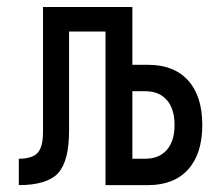

<svg xmlns="http://www.w3.org/2000/svg" viewBox="-20 -538 626 558"><path d="M34.7 0V-76.7Q73.7 -76.7 89.4 -93.8Q105 -110.8 105 -154.8V-517.6H364.7V-349.6H410.6Q485.8 -349.6 526.9 -304Q567.9 -258.3 567.9 -174.8Q567.9 -91.3 526.9 -45.7Q485.8 0 410.6 0H286.6V-446.3H180.7V-158.2Q180.7 -69.3 148.7 -34.7Q116.7 0 34.7 0ZM364.7 -76.7H401.9Q442.4 -76.7 464.8 -102.3Q487.3 -127.9 487.3 -174.8Q487.3 -221.7 464.8 -247.3Q442.4 -272.9 401.9 -272.9H364.7Z"/></svg>

Font: Cascadia Mono NF SemiLight
Style: Regular
Weight: 350
Monospace: yes
Designer: Aaron Bell
Foundry: Saja Typeworks
Version: Version 2404.023; ttfautohint (v1.8.4)